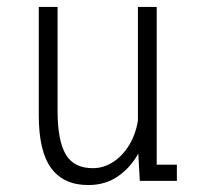

<svg xmlns="http://www.w3.org/2000/svg" viewBox="-20 -520 590 552"><path d="M233.5 12Q163 12 127.2 -36.5Q91.5 -85 91.5 -188V-500H145.5V-201Q145.5 -116.5 168.8 -76.5Q192 -36.5 247 -36.5Q278.5 -36.5 306 -54.8Q333.5 -73 352 -104Q370.5 -135 376.5 -173.5V-500H430.5V-46.5H488.5V0H382L377.5 -78.5Q356 -39 319.8 -13.5Q283.5 12 233.5 12Z"/></svg>

Font: Trispace SemiCondensed ExtraLight
Style: Regular
Weight: 200
Width: 4
Designer: Tyler Finck
Foundry: Etcetera Type Company
Version: Version 1.210; ttfautohint (v1.8.3)